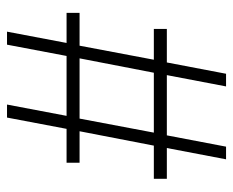

<svg xmlns="http://www.w3.org/2000/svg" viewBox="-80 -600 680 561"><g transform="rotate(90 260.5 -320.0)"><path d="M73 0 106 -174H18V-212H114L155 -429H65V-467H163L196 -640H233L200 -467H376L409 -640H446L413 -467H503V-429H406L364 -212H456V-174H357L324 0H286L319 -174H144L111 0ZM151 -212H327L368 -429H193Z"/></g></svg>

Font: Gemunu Libre ExtraLight
Style: Regular
Weight: 200
Designer: Puspanada Ekanayake, Sola Matas, Pathum Egodawatta, Kosala Senevirathne
Foundry: mooniak
Version: Version 1.100